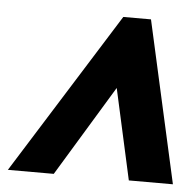

<svg xmlns="http://www.w3.org/2000/svg" viewBox="-51 -755 533 525"><g transform="rotate(5 215.5 -492.0)"><path d="M267 -714H343L442 -270H321L266 -519L115 -270H-11Z"/></g></svg>

Font: Noto Sans Display Ex Bold Cond
Style: Italic
Weight: 800
Width: 3
Italic angle: -12°
Designer: Monotype Design team
Foundry: Monotype Imaging Inc.
Version: Version 1.000